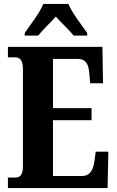

<svg xmlns="http://www.w3.org/2000/svg" viewBox="-20 -951 590 971"><path d="M105 -784V-771H173C193 -797 236 -837 262 -867C287 -839 336 -793 352 -771H421V-784C395 -822 344 -886 326 -931H199C182 -886 130 -822 105 -784ZM20 0H524L528 -184H464L458 -138C452 -94 436 -61 396 -61H248V-343H443V-404H248V-653H373C414 -653 429 -626 432 -576L436 -530H501L498 -714H20V-661H55C76 -661 96 -654 96 -600V-109C96 -69 83 -53 57 -53H20Z"/></svg>

Font: Noto Serif Bengali ExtraCondensed ExtraBold
Style: Regular
Weight: 800
Width: 2
Designer: Juan Bruce, Universal Thirst, Indian Type Foundry and the Monotype Design Team.
Foundry: Monotype Imaging Inc.
Version: Version 2.003